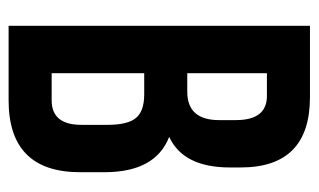

<svg xmlns="http://www.w3.org/2000/svg" viewBox="-167 -573 740 446"><g transform="rotate(90 203.0 -350.0)"><path d="M206 -700Q369 -700 369 -539V-514Q369 -406 298 -373Q380 -341 380 -223V-166Q380 0 213 0H40V-700ZM150 -315V-100H213Q270 -100 270 -169V-230Q270 -278 253 -297Q237 -315 199 -315ZM150 -600V-415H193Q259 -415 259 -489V-528Q259 -600 203 -600Z"/></g></svg>

Font: Adderley Bold
Style: Regular
Weight: 700
Designer: gorohovskiy
Version: Version 1.003 November 13, 2017